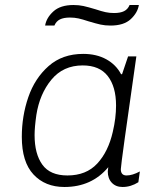

<svg xmlns="http://www.w3.org/2000/svg" viewBox="-20 -736 647 766"><path d="M463 -440H467L491 -511H524Q462 -79 462 -61Q462 -36 485 -36Q508 -36 538 -52L532 -9Q502 10 469 10Q442 10 426 -7Q410 -24 410 -52Q410 -57 412 -69Q346 10 237 10Q160 10 113.5 -40Q67 -90 67 -190Q67 -273 93 -348.5Q119 -424 174 -472.5Q229 -521 312 -521Q365 -521 404 -499.5Q443 -478 463 -440ZM125 -277Q118 -228 118 -197Q118 -122 149 -79Q180 -36 249 -36Q324 -36 368 -83.5Q412 -131 430 -210Q443 -265 443 -315Q443 -390 410 -432.5Q377 -475 310 -475Q232 -475 185 -418Q138 -361 125 -277ZM421 -634Q399 -634 381 -638Q363 -642 333 -651Q309 -659 293 -662.5Q277 -666 259 -666Q234 -666 219 -658.5Q204 -651 197 -634H160Q165 -665 193 -690.5Q221 -716 273 -716Q295 -716 313 -712Q331 -708 361 -699Q385 -691 401 -687.5Q417 -684 435 -684Q460 -684 475 -691.5Q490 -699 497 -716H534Q529 -685 501.5 -659.5Q474 -634 421 -634Z"/></svg>

Font: Chivo Thin Italic
Style: Regular
Weight: 100
Italic angle: -8.05°
Designer: Hector Gatti
Foundry: Omnibus-Type
Version: Version 1.007